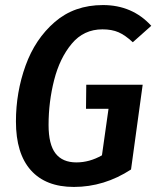

<svg xmlns="http://www.w3.org/2000/svg" viewBox="-20 -725 618 759"><path d="M578 -623 505 -558Q475 -586 448.5 -597.5Q422 -609 385 -609Q311 -609 263.5 -552Q216 -495 194 -408.5Q172 -322 172 -231Q172 -154 199.5 -118.5Q227 -83 282 -83Q334 -83 383 -111L409 -295H320L321 -390H544L498 -55Q392 14 272 14Q161 14 102 -52Q43 -118 43 -245Q43 -360 81 -465.5Q119 -571 196.5 -638Q274 -705 387 -705Q503 -705 578 -623Z"/></svg>

Font: Fira Sans Condensed Medium
Style: Italic
Weight: 500
Width: 3
Italic angle: -8°
Designer: bBox Type GmbH & Carrois Corporate GbR & Edenspiekermann AG
Foundry: bBox Type GmbH & Carrois Corporate GbR & Edenspiekermann AG
Version: Version 4.301